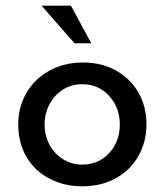

<svg xmlns="http://www.w3.org/2000/svg" viewBox="-20 -653 585 683"><path d="M275.4 -430.7Q341.8 -430.7 393.1 -401.9Q444.3 -373 472.7 -323.2Q501 -273.4 501 -210.9Q501 -149.4 472.7 -98.6Q444.3 -47.9 392.1 -19Q339.8 9.8 273.4 9.8Q208 9.8 155.8 -17.6Q103.5 -44.9 74.2 -94.7Q44.9 -144.5 44.9 -210.9Q44.9 -272.5 74.2 -322.8Q103.5 -373 156.2 -401.9Q209 -430.7 275.4 -430.7ZM272.5 -67.4Q330.1 -67.4 368.2 -108.4Q406.2 -149.4 406.2 -210Q406.2 -270.5 368.2 -312Q330.1 -353.5 272.5 -353.5Q234.4 -353.5 204.1 -334.5Q173.8 -315.4 156.2 -282.2Q138.7 -249 138.7 -210Q138.7 -170.9 156.2 -138.2Q173.8 -105.5 204.6 -86.4Q235.4 -67.4 272.5 -67.4ZM232.4 -632.8 304.7 -499H245.1L127.9 -632.8Z"/></svg>

Font: Josefin Sans CFJ
Style: Regular
Weight: 400
Designer: Santiago Orozco
Foundry: Typemade
Version: Version 2.000